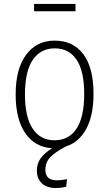

<svg xmlns="http://www.w3.org/2000/svg" viewBox="-20 -737 551 969"><path d="M361 -717V-680H152V-717ZM209 120Q209 173 267 173Q290 173 318 167L314 206Q287 212 263 212Q216 212 191 188Q166 164 166 124Q166 89 185 62Q204 35 243 11Q156 6 107.5 -65Q59 -136 59 -260Q59 -390 112 -461Q165 -532 256 -532Q349 -532 400.5 -463.5Q452 -395 452 -263Q452 -155 415.5 -87Q379 -19 313 2Q257 31 233 57Q209 83 209 120ZM255 -29Q327 -29 366 -87.5Q405 -146 405 -263Q405 -378 366.5 -435.5Q328 -493 256 -493Q185 -493 145.5 -435Q106 -377 106 -260Q106 -146 145 -87.5Q184 -29 255 -29Z"/></svg>

Font: Fira Sans Condensed ExtraLight
Style: Regular
Weight: 275
Width: 3
Designer: Carrois Corporate & Edenspiekermann AG
Foundry: Carrois Corporate GbR & Edenspiekermann AG
Version: Version 4.203